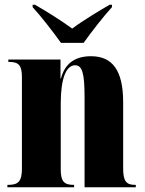

<svg xmlns="http://www.w3.org/2000/svg" viewBox="-20 -786 610 806"><path d="M236 -606H331C363 -651 415 -718 450 -756V-766H440C400 -743 330 -701 283 -666C236 -701 167 -743 127 -766H117V-756C152 -718 204 -651 236 -606ZM11 0H291V-10H288C248 -10 235 -26 235 -75V-352C235 -457 258 -512 295 -512C325 -512 335 -480 335 -377V0H550V-10H546C509 -10 497 -27 497 -80V-357C497 -492 451 -550 362 -550C289 -550 251 -514 236 -457H234V-536H15V-526H19C59 -526 72 -511 72 -462V-78C72 -26 58 -10 15 -10H11Z"/></svg>

Font: Noto Serif Display ExtraCondensed Black
Style: Regular
Weight: 900
Width: 2
Designer: Monotype Design Team
Foundry: Monotype Imaging Inc.
Version: Version 2.009